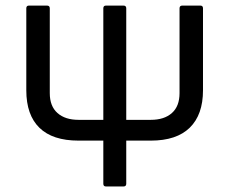

<svg xmlns="http://www.w3.org/2000/svg" viewBox="-20 -675 830 695"><path d="M264.2 -166Q170.4 -166 122.8 -212.4Q75.2 -258.8 75.2 -348.1V-645Q75.2 -654.8 85 -654.8H149.9Q160.2 -654.8 160.2 -645V-337.9Q160.2 -290.5 188 -265.9Q215.8 -241.2 264.2 -241.2H354V-645Q354 -654.8 363.8 -654.8H426.8Q437 -654.8 437 -645V-241.2H525.9Q574.7 -241.2 602.3 -265.9Q629.9 -290.5 629.9 -337.9V-645Q629.9 -654.8 640.1 -654.8H705.1Q714.8 -654.8 714.8 -645V-348.1Q714.8 -259.8 667 -212.9Q619.1 -166 525.9 -166H437V-9.8Q437 0 426.8 0H363.8Q354 0 354 -9.8V-166Z"/></svg>

Font: Sofia Sans
Style: Regular
Weight: 400
Designer: Botio Nikoltchev, Ani Petrova
Foundry: lettersoup
Version: Version 4.100